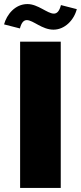

<svg xmlns="http://www.w3.org/2000/svg" viewBox="-79 -925 398 945"><path d="M19 -785C27 -816 39 -826 53 -826C84 -826 128 -779 184 -779C240 -779 285 -826 299 -880L221 -900C213 -869 201 -858 186 -858C154 -858 108 -905 56 -905C-5 -905 -46 -853 -59 -805ZM20 -720V0H220V-720Z"/></svg>

Font: MikodacsPCS
Style: Regular
Weight: 900
Designer: gluk (gluksza@wp.pl)
Foundry: gluk (gluksza@wp.pl)
Version: Version 0.27